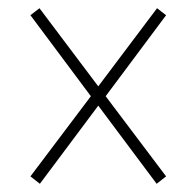

<svg xmlns="http://www.w3.org/2000/svg" viewBox="-20 -597 465 467"><path d="M77 -150 219 -340 361 -150 384 -168 237 -363 384 -560 362 -577 219 -387 76 -577 54 -560 201 -363 54 -168Z"/></svg>

Font: Noto Serif Armenian ExtraCondensed Thin
Style: Regular
Weight: 100
Width: 2
Designer: Monotype Design Team
Foundry: Monotype Imaging Inc.
Version: Version 2.008